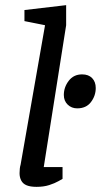

<svg xmlns="http://www.w3.org/2000/svg" viewBox="-20 -721 392 746"><path d="M122 5Q98 5 83.5 -1Q69 -7 62.5 -19.5Q56 -32 56 -48Q56 -57 57 -66Q58 -75 60 -81L155 -623L75 -639V-682L237 -701V-623L150 -72H223V-26Q221 -25 207 -17Q193 -9 171.5 -2Q150 5 122 5ZM280 -300Q258 -300 243 -314.5Q228 -329 228 -352Q228 -382 247 -407Q266 -432 299 -432Q324 -432 338 -417.5Q352 -403 352 -379Q352 -349 333.5 -324.5Q315 -300 280 -300Z"/></svg>

Font: Faustina Light Medium
Style: Italic
Weight: 500
Italic angle: -8°
Version: Version 1.200